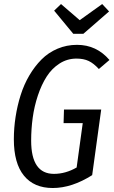

<svg xmlns="http://www.w3.org/2000/svg" viewBox="-20 -922 564 954"><path d="M487.8 -901.9 522 -865.2 394 -753.9H344.2L249 -869.1L283.2 -901.9L376 -821.8ZM362.8 -699.2Q459.5 -699.2 523.9 -624L471.2 -579.1Q445.3 -607.4 420.4 -619.1Q395.5 -630.9 359.9 -630.9Q314 -630.9 275.6 -606.2Q237.3 -581.5 211.7 -541.3Q186 -501 168.2 -447.5Q150.4 -394 142.6 -337.6Q134.8 -281.2 134.8 -223.1Q134.8 -58.1 248 -58.1Q305.7 -58.1 360.8 -89.8L391.1 -310.1H295.9L297.9 -377.9H482.9L438 -51.8Q336.9 12.2 242.2 12.2Q148.9 12.2 98.9 -49.3Q48.8 -110.8 48.8 -230Q48.8 -285.6 57.4 -341.1Q65.9 -396.5 82.5 -449.2Q99.1 -502 125.7 -547.1Q152.3 -592.3 186.3 -626.5Q220.2 -660.6 265.6 -679.9Q311 -699.2 362.8 -699.2Z"/></svg>

Font: Fira Sans Compressed Book
Style: Italic
Weight: 350
Width: 3
Italic angle: -8°
Designer: Carrois Corporate & Edenspiekermann AG
Foundry: Carrois Corporate GbR & Edenspiekermann AG
Version: Version 4.203;PS 004.203;hotconv 1.0.88;makeotf.lib2.5.64775